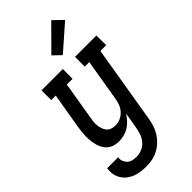

<svg xmlns="http://www.w3.org/2000/svg" viewBox="-310 -830 1114 1114"><g transform="rotate(-45 247.5 -272.5)"><path d="M167 223Q144 223 121 220Q98 217 77.5 209Q57 201 40 187.5Q23 174 12 155.5Q1 137 -3 115Q-7 93 -3 69H87Q84 86 90 101Q96 116 107 126Q118 136 134 139.5Q150 143 167 143Q188 143 210 133.5Q232 124 247.5 106Q263 88 270.5 66Q278 44 282 22L299 -78Q287 -59 272 -42.5Q257 -26 238.5 -14.5Q220 -3 198.5 2.5Q177 8 157 8Q131 8 108.5 -1Q86 -10 71.5 -29Q57 -48 50 -71Q43 -94 41 -119Q39 -144 41 -169.5Q43 -195 47 -221L84 -440H47V-520H222V-440H175L136 -207Q133 -192 131.5 -176.5Q130 -161 132 -146Q134 -131 139 -117Q144 -103 153 -92.5Q162 -82 176.5 -77Q191 -72 207 -72Q227 -72 247 -80.5Q267 -89 282 -105Q297 -121 305 -141.5Q313 -162 316 -182L359 -440H322V-520H497L498 -440H450L371 36Q367 60 359.5 84Q352 108 338.5 130Q325 152 305.5 170.5Q286 189 263 201Q240 213 215.5 218Q191 223 167 223ZM279 -577 231 -623 375 -768 433 -712Z"/></g></svg>

Font: Iosevka Curly Slab Medium
Style: Italic
Weight: 500
Italic angle: -9°
Monospace: yes
Designer: Belleve Invis
Foundry: Belleve Invis
Version: Version 22.1.2; ttfautohint (v1.8.4)